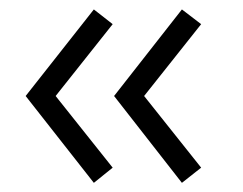

<svg xmlns="http://www.w3.org/2000/svg" viewBox="-20 -428 520 411"><path d="M221.2 -69.1 180.9 -36.6 34.9 -222.5 180.9 -407.8 221.2 -376.3 99.1 -222.5ZM410.6 -69.1 369.4 -36.6 224.2 -222.5 369.4 -407.8 410.6 -376.3 288.5 -222.5Z"/></svg>

Font: League Spartan Extralight
Style: Regular
Weight: 200
Foundry: The League of Moveable Type
Version: Version 2.300; ttfautohint (v1.8.3)